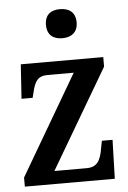

<svg xmlns="http://www.w3.org/2000/svg" viewBox="-54 -802 561 842"><g transform="rotate(-5 226.5 -381.0)"><path d="M242 -634C279 -634 310 -652 310 -698C310 -745 279 -762 242 -762C204 -762 175 -745 175 -698C175 -652 204 -634 242 -634ZM21 0H417L422 -171H375L369 -140C360 -83 343 -57 298 -57H156L413 -494V-536H50L40 -385H89L94 -405C106 -458 120 -479 164 -479H278L21 -40Z"/></g></svg>

Font: Noto Serif Devanagari Condensed SemiBold
Style: Regular
Weight: 600
Width: 3
Designer: Universal Thirst, Indian Type Foundry and the Monotype Design Team
Foundry: Monotype Imaging Inc.
Version: Version 2.004